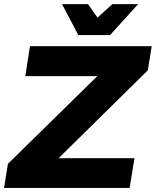

<svg xmlns="http://www.w3.org/2000/svg" viewBox="-35 -928 769 948"><path d="M508.5 -755H351.5L271.5 -907.5H399.5L446.5 -841L519.5 -907.5H647ZM605 0H-15L4 -119L445.5 -552H90L113 -700H714L695 -581L254.5 -147H629Z"/></svg>

Font: Argentum Sans
Style: Bold Italic
Weight: 700
Italic angle: -11°
Designer: Julieta Ulanovsky (font), Cristiano Sobral (main changes and remaster)
Foundry: Julieta Ulanovsky (font), Cristiano Sobral (main changes and remaster)
Version: Version 2.007;June 15, 2022;FontCreator 14.0.0.2814 64-bit; 